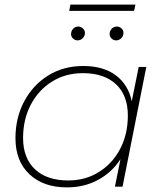

<svg xmlns="http://www.w3.org/2000/svg" viewBox="-20 -809 713 832"><path d="M270 3Q168 3 107.5 -54Q47 -111 47 -210Q47 -299 85 -370Q123 -441 189 -482Q255 -523 341 -523Q428 -523 482 -482.5Q536 -442 551 -370L581 -519H614L511 0H478L502 -119Q465 -62 405 -29.5Q345 3 270 3ZM276 -27Q350 -27 408.5 -63.5Q467 -100 500.5 -163.5Q534 -227 534 -308Q534 -396 482.5 -444Q431 -492 339 -492Q264 -492 205.5 -455.5Q147 -419 113.5 -355.5Q80 -292 80 -211Q80 -124 131.5 -75.5Q183 -27 276 -27ZM316 -634Q305 -634 296.5 -642Q288 -650 288 -661Q288 -675 297 -684.5Q306 -694 319 -694Q330 -694 339 -686Q348 -678 348 -666Q348 -653 338.5 -643.5Q329 -634 316 -634ZM483 -634Q472 -634 463.5 -642Q455 -650 455 -661Q455 -675 464 -684.5Q473 -694 486 -694Q498 -694 506.5 -686Q515 -678 515 -666Q515 -653 505.5 -643.5Q496 -634 483 -634ZM280 -762 285 -789H567L561 -762Z"/></svg>

Font: Montserrat ExtraLight
Style: Italic
Weight: 200
Italic angle: -11.3°
Designer: Julieta Ulanovsky
Foundry: Julieta Ulanovsky
Version: Version 9.000; ttfautohint (v1.8.4.7-5d5b)